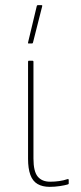

<svg xmlns="http://www.w3.org/2000/svg" viewBox="-20 -715 314 746"><path d="M173 11Q145 11 126 0Q107 -11 98 -35.5Q89 -60 89 -98V-475Q89 -479 92 -479H106Q110 -479 110 -475V-99Q110 -49 126.5 -29Q143 -9 175 -9Q193 -9 210.5 -11.5Q228 -14 242 -19Q247 -20 247 -16V-2Q247 1 242 2Q232 5 212.5 8Q193 11 173 11ZM91 -546Q88 -546 89 -550L123 -692Q124 -695 127 -695H141Q145 -695 144 -691L108 -549Q107 -546 104 -546Z"/></svg>

Font: Sofia Sans Semi Condensed Thin
Style: Regular
Weight: 250
Version: Version 4.100